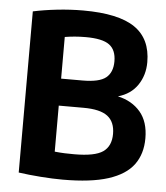

<svg xmlns="http://www.w3.org/2000/svg" viewBox="-53 -797 739 854"><g transform="rotate(5 316.0 -370.0)"><path d="M258.5 8.5Q214.5 8.5 160.5 4.5Q106.5 0.5 61 -6V-725.5Q109.5 -736 168.2 -742.5Q227 -749 284 -749Q442 -749 515 -699Q588 -649 588 -544.5Q588 -486.5 558 -442.2Q528 -398 471 -382Q534.5 -368 571.8 -324.2Q609 -280.5 609 -206.5Q609 -136.5 573.8 -88.8Q538.5 -41 461.5 -16.2Q384.5 8.5 258.5 8.5ZM305.5 -632Q279 -632 256.5 -630Q234 -628 212.5 -624.5V-438.5H308Q383 -438.5 412.5 -462.5Q442 -486.5 442 -535.5Q442 -586.5 411.2 -609.2Q380.5 -632 305.5 -632ZM300 -108.5Q392 -108.5 428 -133.8Q464 -159 464 -213.5Q464 -267 430.8 -292.5Q397.5 -318 323 -318H212.5V-112.5Q236.5 -110 257.5 -109.2Q278.5 -108.5 300 -108.5Z"/></g></svg>

Font: Encode Sans SmCnd
Style: Bold
Weight: 700
Width: 4
Designer: Multiple Designers
Foundry: Impallari Type
Version: Version 3.002; ttfautohint (v1.8.3) -l 8 -r 50 -G 200 -x 14 